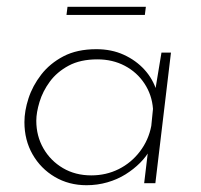

<svg xmlns="http://www.w3.org/2000/svg" viewBox="-20 -540 593 566"><path d="M235 6Q183 6 141.5 -18.5Q100 -43 76 -85Q52 -127 52 -180Q52 -213 64 -250Q76 -287 101.5 -320Q127 -353 167 -374Q207 -395 264 -395Q309 -395 345 -378.5Q381 -362 406 -334.5Q431 -307 442 -271L435 -258L456 -385H484L438 0H405L419 -117L423 -100Q412 -79 393 -60Q374 -41 350 -26Q326 -11 296.5 -2.5Q267 6 235 6ZM249 -23Q293 -23 330 -41.5Q367 -60 392.5 -93.5Q418 -127 426 -169L431 -219Q428 -260 406 -293.5Q384 -327 348 -346Q312 -365 267 -365Q217 -365 182.5 -346.5Q148 -328 127 -299.5Q106 -271 96.5 -239.5Q87 -208 87 -184Q87 -139 108 -102.5Q129 -66 165.5 -44.5Q202 -23 249 -23ZM179 -520H410L407 -496H176Z"/></svg>

Font: Josefin Sans ExtraLight
Style: Italic
Weight: 250
Italic angle: -7°
Designer: Santiago Orozco
Foundry: Typemade
Version: Version 2.000